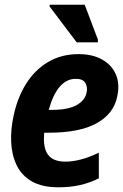

<svg xmlns="http://www.w3.org/2000/svg" viewBox="-20 -786 523 816"><path d="M228 10Q159 10 115.5 -15Q72 -40 51 -83.5Q30 -127 27.5 -181.5Q25 -236 38 -295Q54 -371 91 -430Q128 -489 184.5 -522.5Q241 -556 314 -556Q373 -556 414 -533Q455 -510 472.5 -469.5Q490 -429 478 -375Q463 -302 390.5 -262Q318 -222 188 -222H168Q162 -158 184 -128.5Q206 -99 258 -99Q288 -99 323 -108Q358 -117 400 -137V-28Q362 -9 320.5 0.5Q279 10 228 10ZM302 -451Q224 -451 187 -319H200Q270 -319 306 -339.5Q342 -360 348 -393Q353 -415 343 -433Q333 -451 302 -451ZM306 -606 191 -758V-766H340L396 -618V-606Z"/></svg>

Font: Noto Sans SemiCondensed
Style: Bold Italic
Weight: 700
Width: 4
Italic angle: -12°
Designer: Monotype Design Team
Foundry: Monotype Imaging Inc.
Version: Version 2.013; ttfautohint (v1.8.4.7-5d5b)